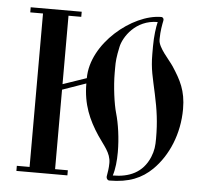

<svg xmlns="http://www.w3.org/2000/svg" viewBox="-54 -835 962 900"><g transform="rotate(5 426.5 -385.5)"><path d="M346 -462 235 -424V-746H295V-770H55V-746H115V-24H55V0H295V-24H235V-398L346 -437C346 -338 378 -267 423 -199C452 -155 486 -123 486 -75C486 -48 482 -31 479 -11C478 -2 484 7 493 7C585 7 645 -19 694 -67C763 -135 808 -240 808 -357C808 -444 781 -492 742 -552C723 -581 670 -634 670 -670V-677C670 -711 676 -743 680 -762C682 -770 677 -778 669 -778C533 -778 346 -625 346 -462ZM694 -208C694 -174 692 -152 679 -120C647 -44 583 -18 507 -18C517 -49 521 -88 521 -129C521 -194 511 -263 497 -311C485 -352 474 -435 474 -497V-523C474 -551 475 -571 486 -622C496 -668 550 -753 654 -753C648 -728 642 -685 642 -638V-602C642 -529 654 -492 670 -416C686 -342 694 -286 694 -208Z"/></g></svg>

Font: Ponomar Unicode
Style: Regular
Weight: 400
Version: 1.3